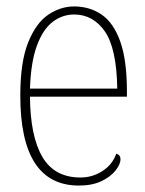

<svg xmlns="http://www.w3.org/2000/svg" viewBox="-20 -566 449 596"><path d="M225 10Q43 10 43 -269Q43 -374 67.5 -434.5Q92 -495 130 -520.5Q168 -546 210 -546Q258 -546 295 -521Q332 -496 353 -438Q374 -380 374 -281V-266H73Q74 -143 111.5 -79Q149 -15 230 -15Q267 -15 298 -35Q329 -55 341 -89Q354 -85 354 -72Q354 -56 338.5 -36.5Q323 -17 294.5 -3.5Q266 10 225 10ZM344 -291Q342 -416 305.5 -468.5Q269 -521 210 -521Q174 -521 144 -498.5Q114 -476 95 -425.5Q76 -375 73 -291Z"/></svg>

Font: Noto Serif Condensed Thin
Style: Regular
Weight: 100
Width: 3
Designer: Monotype Design Team
Foundry: Monotype Imaging Inc.
Version: Version 2.013; ttfautohint (v1.8.4.7-5d5b)